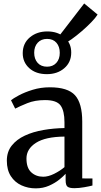

<svg xmlns="http://www.w3.org/2000/svg" viewBox="-20 -1050 570 1081"><path d="M18.5 -145.5Q18.5 -195.5 46 -230.2Q73.5 -265 119.8 -286.5Q166 -308 224 -318Q282 -328 343 -329V-361.5Q343 -426 321 -456.2Q299 -486.5 233.5 -486.5Q176.5 -486.5 133.5 -469Q90.5 -451.5 65.5 -438.5L42 -485.5Q53.5 -495.5 86 -513Q118.5 -530.5 164 -544.5Q209.5 -558.5 260.5 -558.5Q362 -558.5 402.5 -513.5Q443 -468.5 443 -365.5V-45.5L500.5 -45V-5.5Q484 -1 454 4.2Q424 9.5 398.5 9.5Q372 9.5 360.8 1.5Q349.5 -6.5 349.5 -35.5V-71.5Q337.5 -58 313.8 -38.8Q290 -19.5 256.2 -4.5Q222.5 10.5 181 10.5Q138 10.5 100.8 -6.5Q63.5 -23.5 41 -58.2Q18.5 -93 18.5 -145.5ZM223.5 -55Q251.5 -55 284.5 -71.2Q317.5 -87.5 343 -109V-281Q236 -280 182.5 -245.8Q129 -211.5 129 -157.5Q129 -104.5 156 -79.8Q183 -55 223.5 -55ZM244 -632.5Q182 -632.5 144.8 -666.2Q107.5 -700 108 -751.5Q108.5 -806.5 148.2 -839.8Q188 -873 246.5 -873Q306 -873 343.8 -839.5Q381.5 -806 381 -754Q381 -699.5 342 -666Q303 -632.5 244 -632.5ZM245 -674.5Q277.5 -674.5 297 -695.8Q316.5 -717 316.5 -752.5Q316.5 -787.5 297.8 -809.2Q279 -831 245 -831Q212 -831 192.2 -809.5Q172.5 -788 172.5 -753Q172.5 -718 191.8 -696.2Q211 -674.5 245 -674.5ZM335 -800H333.5L299 -829.5L454 -1030.5L529.5 -968Q518 -949.5 494 -924.8Q470 -900 440.8 -874.8Q411.5 -849.5 383 -829.2Q354.5 -809 335 -800Z"/></svg>

Font: Merriweather Text
Style: Regular
Weight: 400
Designer: Eben Sorkin
Foundry: Eben Sorkin
Version: Version 2.100; ttfautohint (v1.7.19-72a1) -l 8 -r 50 -G 200 